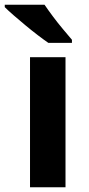

<svg xmlns="http://www.w3.org/2000/svg" viewBox="-48 -786 373 806"><path d="M227 0H78V-546H227ZM139 -766Q154 -744 174.5 -716.5Q195 -689 216.5 -663.5Q238 -638 254 -619V-606H155Q136 -619 110.5 -638.5Q85 -658 58.5 -680Q32 -702 9 -722Q-14 -742 -28 -756V-766Z"/></svg>

Font: Noto Sans Gurmukhi UI
Style: Bold
Weight: 700
Designer: Jelle Bosma - Monotype Design Team
Foundry: Monotype Imaging Inc.
Version: Version 2.004; ttfautohint (v1.8.4.7-5d5b)